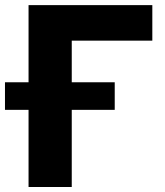

<svg xmlns="http://www.w3.org/2000/svg" viewBox="-59 -748 660 768"><path d="M550.3 -727.5V-585.4H228V0H55.2V-727.5ZM-39.1 -308.6V-418.9H399.9V-308.6Z"/></svg>

Font: Inter 17pt ExtraBold
Style: Regular
Weight: 800
Version: Version 4.001;git-66647c0bb